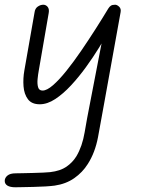

<svg xmlns="http://www.w3.org/2000/svg" viewBox="-97 -436 606 812"><path d="M-77 329Q-77 316 -65.5 306.5Q-54 297 -31 297Q-22 297 -2 296.5Q18 296 41.5 295.5Q65 295 85.5 294Q106 293 115 292Q158 287 184 269Q210 251 226 225Q251 183 261 123.5Q271 64 283 4L361 -400Q366 -408 372 -412Q378 -416 390 -416Q398 -416 407 -407.5Q416 -399 413 -384L343 4Q330 78 317.5 144Q305 210 274 258Q252 293 217 317.5Q182 342 134 349Q119 351 95 352.5Q71 354 44.5 354.5Q18 355 -3 355.5Q-24 356 -32 356Q-54 356 -65.5 349Q-77 342 -77 329ZM71 5Q37 5 21 -16.5Q5 -38 2.5 -71Q0 -104 6 -138L49 -383Q51 -400 62.5 -408Q74 -416 86 -416Q97 -416 104.5 -407Q112 -398 109 -381L67 -138Q64 -122 62 -102Q60 -82 64 -67.5Q68 -53 83 -53Q101 -53 127 -75.5Q153 -98 183.5 -136Q214 -174 245.5 -220Q277 -266 307 -313Q337 -360 361 -400L367 -310Q348 -277 322.5 -235.5Q297 -194 266.5 -152Q236 -110 203 -74.5Q170 -39 136.5 -17Q103 5 71 5Z"/></svg>

Font: Edu QLD Beginner
Style: Regular
Weight: 400
Designer: Tina and Corey Anderson
Foundry: Google for Education
Version: Version 1.003